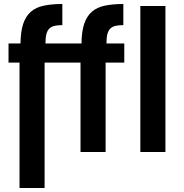

<svg xmlns="http://www.w3.org/2000/svg" viewBox="-20 -760 920 960"><path d="M681.7 -730V0H807.1V-730ZM291.7 -634.4V-740Q238.5 -740 199 -731.7Q159.6 -723.4 134.1 -701.1Q108.6 -678.7 95.9 -640.6Q83.1 -602.4 82.6 -542.7H22.6V-447.1H77.6V180.1H203V-447.1H382.6V0H508V-447.1H601.4V-542.7H512.3Q512.3 -571.6 516.9 -589.5Q521.6 -607.4 532 -617.4Q542.4 -627.4 558.5 -630.9Q574.6 -634.4 596.7 -634.4V-740Q543.5 -740 504 -731.7Q464.6 -723.4 439.1 -701.1Q413.6 -678.7 400.9 -640.6Q388.1 -602.4 387.6 -542.7H207.3Q207.3 -571.6 211.9 -589.5Q216.6 -607.4 227 -617.4Q237.4 -627.4 253.5 -630.9Q269.6 -634.4 291.7 -634.4Z"/></svg>

Font: Secuela Black
Style: Regular
Weight: 900
Designer: Fernando Haro
Foundry: deFharo
Version: Version 1.704